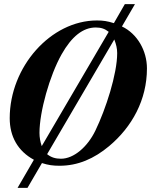

<svg xmlns="http://www.w3.org/2000/svg" viewBox="-20 -784 762 929"><path d="M633 -764H584L531 -672C499 -682 479 -685 449 -685C226 -685 27 -461 27 -212C27 -124 66 -53 144 -11L65 125H113L183 5C214 15 237 18 268 18C357 18 435 -16 508 -77C619 -170 691 -301 691 -453C691 -539 644 -621 570 -656ZM182 -77C175 -97 171 -119 171 -141C171 -243 220 -418 278 -521C327 -608 382 -651 443 -651C469 -651 487 -645 506 -630ZM533 -593C542 -570 547 -549 547 -527C547 -426 492 -256 441 -151C403 -73 337 -16 275 -16C249 -16 228 -22 208 -38Z"/></svg>

Font: STIXGeneral
Style: Bold Italic
Weight: 700
Italic angle: -16.33°
Designer: MicroPress Inc., with final additions and corrections provided by Coen Hoffman, Elsevier (retired)
Version: Version 1.1.0